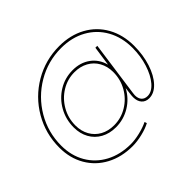

<svg xmlns="http://www.w3.org/2000/svg" viewBox="-198 -975 1406 1406"><g transform="rotate(-45 505.0 -271.5)"><path d="M963 -334Q963 -240 937 -159.5Q911 -79 866.5 -31.5Q822 16 770 16Q733 16 712 -8Q691 -32 691 -73Q691 -86 692 -93L700 -159Q662 -88 594.5 -47Q527 -6 447 -6Q382 -6 332 -33.5Q282 -61 254.5 -110.5Q227 -160 227 -224Q227 -307 266 -376.5Q305 -446 371.5 -486.5Q438 -527 518 -527Q598 -527 654.5 -485.5Q711 -444 730 -372L752 -525H772L712 -95Q710 -81 710 -74Q710 -41 726.5 -22.5Q743 -4 773 -4Q817 -4 856.5 -50Q896 -96 920 -171.5Q944 -247 944 -332Q944 -441 897.5 -524.5Q851 -608 767 -654.5Q683 -701 573 -701Q436 -701 320 -632.5Q204 -564 136 -448Q68 -332 68 -195Q68 -91 114.5 -11Q161 69 244.5 113.5Q328 158 437 158Q479 158 531.5 145.5Q584 133 622 114L628 132Q591 152 536.5 165Q482 178 436 178Q322 178 234 131Q146 84 97 -0.5Q48 -85 48 -194Q48 -338 118.5 -459Q189 -580 309.5 -650.5Q430 -721 573 -721Q688 -721 776.5 -672.5Q865 -624 914 -536Q963 -448 963 -334ZM246 -226Q246 -167 271.5 -121.5Q297 -76 342.5 -51Q388 -26 448 -26Q521 -26 583.5 -64Q646 -102 682.5 -166Q719 -230 719 -306Q719 -365 693.5 -411Q668 -457 622 -482Q576 -507 517 -507Q444 -507 382 -469Q320 -431 283 -366.5Q246 -302 246 -226Z"/></g></svg>

Font: TypoPRO Montserrat Alternates
Style: Italic
Weight: 250
Italic angle: -11.3°
Designer: Julieta Ulanovsky
Foundry: Julieta Ulanovsky
Version: Version 6.001